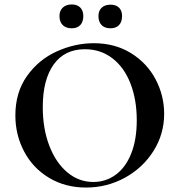

<svg xmlns="http://www.w3.org/2000/svg" viewBox="-20 -830 806 862"><path d="M49 -312Q49 -415 101 -488.5Q153 -562 234.5 -599Q316 -636 401 -636Q496 -636 568 -591.5Q640 -547 678.5 -474Q717 -401 717 -319Q717 -228 669 -152Q621 -76 540.5 -32Q460 12 366 12Q273 12 200.5 -31.5Q128 -75 88.5 -149.5Q49 -224 49 -312ZM594 -290Q594 -382 566 -454.5Q538 -527 485 -568Q432 -609 361 -609Q270 -609 221 -540.5Q172 -472 172 -349Q172 -252 201.5 -175.5Q231 -99 282.5 -56Q334 -13 399 -13Q455 -13 499.5 -45.5Q544 -78 569 -140.5Q594 -203 594 -290ZM247 -758Q247 -782 262 -796Q277 -810 302 -810Q327 -810 340.5 -796Q354 -782 354 -758Q354 -732 340.5 -717.5Q327 -703 302 -703Q276 -703 261.5 -717.5Q247 -732 247 -758ZM422 -758Q422 -782 436.5 -795.5Q451 -809 476 -809Q501 -809 514.5 -795.5Q528 -782 528 -758Q528 -732 514.5 -717.5Q501 -703 476 -703Q450 -703 436 -717.5Q422 -732 422 -758Z"/></svg>

Font: Cormorant Garamond
Style: Bold
Weight: 700
Designer: Christian Thalmann (Catharsis Fonts)
Foundry: Catharsis Fonts
Version: Version 4.000